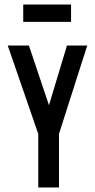

<svg xmlns="http://www.w3.org/2000/svg" viewBox="-20 -823 415 843"><path d="M82 -727H292V-803H82ZM148 0H239V-235L363 -623H274L195 -361L107 -623H14L148 -235Z"/></svg>

Font: Inconsolata Condensed
Style: Bold
Weight: 700
Width: 3
Monospace: yes
Designer: Raph Levien, Cyreal, Brenton Simpson
Foundry: Raph Levien, Cyreal, Google
Version: Version 3.100